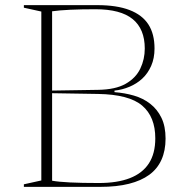

<svg xmlns="http://www.w3.org/2000/svg" viewBox="-20 -728 722 748"><path d="M359 -708Q435 -708 484.5 -689Q534 -670 558 -633Q582 -596 582 -539Q582 -501 569 -471.5Q556 -442 534.5 -422Q513 -402 484.5 -390Q456 -378 426 -375V-369Q466 -366 502 -355.5Q538 -345 565.5 -323.5Q593 -302 609 -269Q625 -236 625 -188Q625 -141 609 -105.5Q593 -70 561.5 -47Q530 -24 482.5 -12Q435 0 370 0H73V-10L141 -25V-683L73 -698V-708ZM352 -692Q296 -692 253.5 -690Q211 -688 183 -684V-24Q231 -15 365 -15Q437 -15 486 -34Q535 -53 560 -91.5Q585 -130 585 -189Q585 -273 534 -316.5Q483 -360 362 -362L175 -365V-375L362 -378Q430 -379 469.5 -401.5Q509 -424 526.5 -460.5Q544 -497 544 -539Q544 -615 497 -653.5Q450 -692 352 -692Z"/></svg>

Font: Kalnia Thin ExtraLight
Style: Regular
Weight: 250
Version: Version 1.105